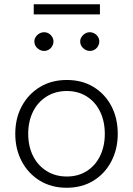

<svg xmlns="http://www.w3.org/2000/svg" viewBox="-20 -878 627 905"><path d="M294 7Q222 7 167.5 -26.5Q113 -60 82.5 -117.5Q52 -175 52 -247Q52 -321 83 -378Q114 -435 168.5 -468Q223 -501 295 -501Q367 -501 421 -468Q475 -435 505 -378Q535 -321 535 -247Q535 -175 504.5 -117Q474 -59 420 -26Q366 7 294 7ZM295 -46Q349 -46 389.5 -72Q430 -98 452 -143.5Q474 -189 474 -247Q474 -306 452 -351.5Q430 -397 389.5 -423Q349 -449 295 -449Q241 -449 199.5 -423Q158 -397 135.5 -351.5Q113 -306 113 -247Q113 -189 135.5 -143.5Q158 -98 199.5 -72Q241 -46 295 -46ZM188 -638Q176 -638 165.5 -644Q155 -650 148.5 -660Q142 -670 142 -683Q142 -694 148.5 -704Q155 -714 165.5 -720Q176 -726 188 -726Q200 -726 210 -720Q220 -714 226 -704Q232 -694 232 -683Q232 -671 226 -660.5Q220 -650 210 -644Q200 -638 188 -638ZM404 -638Q392 -638 381.5 -644Q371 -650 364.5 -660Q358 -670 358 -683Q358 -694 364.5 -704Q371 -714 381 -720Q391 -726 403 -726Q415 -726 425.5 -720Q436 -714 442 -704Q448 -694 448 -683Q448 -671 442 -660.5Q436 -650 426 -644Q416 -638 404 -638ZM139 -810V-858H451V-810Z"/></svg>

Font: REM ExtraLight
Style: Regular
Weight: 250
Designer: Octavio Pardo
Foundry: Ashler Design
Version: Version 1.005;gftools[0.9.28]